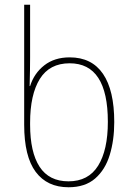

<svg xmlns="http://www.w3.org/2000/svg" viewBox="-20 -780 556 810"><path d="M269 10Q179 10 130.5 -55Q82 -120 82 -254V-760H107V-538Q107 -515 106.5 -482.5Q106 -450 105 -417H107Q124 -471 167 -504.5Q210 -538 274 -538Q367 -538 414.5 -468.5Q462 -399 462 -265Q462 -189 443 -126.5Q424 -64 381.5 -27Q339 10 269 10ZM269 -15Q353 -15 394 -81Q435 -147 435 -266Q435 -513 274 -513Q189 -513 148 -447Q107 -381 107 -262V-254Q107 -138 147 -76.5Q187 -15 269 -15Z"/></svg>

Font: Noto Sans SemiCondensed Thin
Style: Regular
Weight: 100
Width: 4
Designer: Monotype Design Team
Foundry: Monotype Imaging Inc.
Version: Version 2.013; ttfautohint (v1.8.4.7-5d5b)